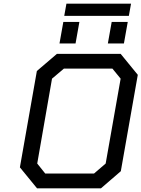

<svg xmlns="http://www.w3.org/2000/svg" viewBox="-20 -1032 775 1052"><path d="M332 -945 344 -1012H698L686 -945ZM306 -794 327 -912H415L394 -794ZM571 -794 592 -912H680L659 -794ZM183 0 89 -115 182 -643 292 -737H641L735 -622L642 -94L533 0ZM228 -81H495L559 -136L641 -601L596 -656H330L265 -601L184 -136Z"/></svg>

Font: Tomorrow
Style: Italic
Weight: 400
Italic angle: -10°
Designer: Tony de Marco, Monica Rizzolli
Foundry: Just in Type
Version: Version 2.002